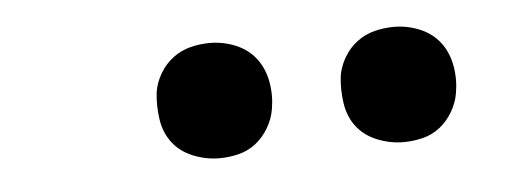

<svg xmlns="http://www.w3.org/2000/svg" viewBox="-27 -790 654 239"><g transform="rotate(-5 300.0 -670.0)"><path d="M470 -598Q453 -598 437 -604.5Q421 -611 411.5 -623.5Q402 -636 399.5 -653Q397 -670 399 -687Q401 -699 407.5 -710Q414 -721 424 -728.5Q434 -736 446 -739Q458 -742 470 -742Q487 -742 502.5 -735.5Q518 -729 527.5 -716.5Q537 -704 540 -687Q543 -670 540 -653Q538 -641 531.5 -630Q525 -619 515.5 -611.5Q506 -604 494 -601Q482 -598 470 -598ZM240 -598Q223 -598 207 -604.5Q191 -611 181.5 -623.5Q172 -636 169.5 -653Q167 -670 169 -687Q171 -699 177.5 -710Q184 -721 194 -728.5Q204 -736 216 -739Q228 -742 240 -742Q257 -742 272.5 -735.5Q288 -729 297.5 -716.5Q307 -704 310 -687Q313 -670 310 -653Q308 -641 301.5 -630Q295 -619 285.5 -611.5Q276 -604 264 -601Q252 -598 240 -598Z"/></g></svg>

Font: Iosevka Semibold Extended
Style: Italic
Weight: 600
Width: 7
Italic angle: -9°
Monospace: yes
Designer: Belleve Invis
Foundry: Belleve Invis
Version: Version 32.5.0; ttfautohint (v1.8.4)